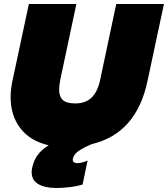

<svg xmlns="http://www.w3.org/2000/svg" viewBox="-20 -719 838 958"><path d="M138 140Q138 130 141 116Q156 45 223 6Q131 -15 82 -78.5Q33 -142 33 -234Q33 -273 42 -315L124 -699H361L281 -322Q275 -294 275 -272Q275 -237 293.5 -220Q312 -203 356 -203Q408 -203 438 -233Q468 -263 480 -322L560 -699H798L716 -315Q661 -53 438 0Q391 20 369.5 36Q348 52 344 72L343 78Q343 86 349 90.5Q355 95 365 95Q388 95 417 82L392 202Q366 210 330 214.5Q294 219 261 219Q204 219 171 199.5Q138 180 138 140Z"/></svg>

Font: Prompt Black
Style: Italic
Weight: 900
Italic angle: -12°
Designer: Katatrad Team
Foundry: CadsonDemak
Version: Version 1.001